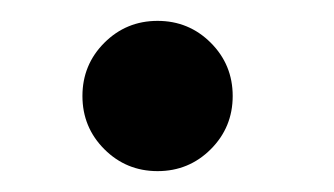

<svg xmlns="http://www.w3.org/2000/svg" viewBox="-20 -398 320 184"><path d="M59 -306Q59 -336 80 -357Q101 -378 131 -378Q161 -378 182 -357Q203 -336 203 -306Q203 -276 182 -255Q161 -234 131 -234Q101 -234 80 -255Q59 -276 59 -306Z"/></svg>

Font: Squada One
Style: Regular
Weight: 400
Designer: Joe Prince
Foundry: Joe Prince
Version: Version 1.001